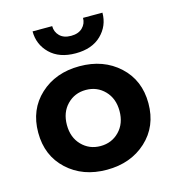

<svg xmlns="http://www.w3.org/2000/svg" viewBox="-103 -762 783 860"><g transform="rotate(-15 288.0 -332.5)"><path d="M105 -56.5Q33 -123 33 -230Q33 -337 105 -403.5Q177 -470 288 -470Q399 -470 471.5 -403.5Q544 -337 544 -230Q544 -123 471.5 -56.5Q399 10 288 10Q177 10 105 -56.5ZM201 -324Q166 -288 166 -230Q166 -172 201 -136Q236 -100 288 -100Q340 -100 375 -136Q410 -172 410 -230Q410 -288 375 -324Q340 -360 288 -360Q236 -360 201 -324ZM126 -675H217Q217 -648 235.5 -629.5Q254 -611 288 -611Q322 -611 341 -629.5Q360 -648 360 -675H450Q450 -614 407 -572Q364 -530 288 -530Q212 -530 169 -572Q126 -614 126 -675Z"/></g></svg>

Font: Renner*
Style: Semi
Weight: 600
Version: Version 003.000 ; ttfautohint (v0.97) -l 8 -r 50 -G 200 -x 1